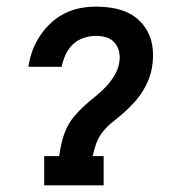

<svg xmlns="http://www.w3.org/2000/svg" viewBox="-20 -558 540 578"><path d="M113 0V-88H158L159 -94Q162 -114 167 -134Q172 -154 181 -173Q190 -192 204 -208.5Q218 -225 234 -239.5Q250 -254 267 -267.5Q284 -281 299 -297Q314 -313 325 -331.5Q336 -350 339 -370Q342 -387 338.5 -402.5Q335 -418 325 -429.5Q315 -441 300 -445.5Q285 -450 269 -450Q251 -450 232.5 -444Q214 -438 200 -425Q186 -412 178 -394.5Q170 -377 166 -359Q166 -358 166 -357.5Q166 -357 166 -357H66Q66 -358 66 -359Q66 -360 66 -361Q70 -385 78.5 -407.5Q87 -430 101 -451Q115 -472 134 -489.5Q153 -507 175.5 -518Q198 -529 221.5 -533.5Q245 -538 269 -538Q294 -538 318.5 -534Q343 -530 364.5 -520Q386 -510 402.5 -493Q419 -476 428.5 -454.5Q438 -433 440 -408Q442 -383 438 -358Q435 -338 427.5 -319Q420 -300 409 -282.5Q398 -265 383.5 -249Q369 -233 353 -219Q337 -205 320.5 -192Q304 -179 290.5 -162.5Q277 -146 270 -127Q263 -108 259 -88H292V0Z"/></svg>

Font: Iosevka Curly Slab SmBdObl
Style: Regular
Weight: 600
Italic angle: -9°
Monospace: yes
Designer: Belleve Invis
Foundry: Belleve Invis
Version: Version 11.0.0; ttfautohint (v1.8.3)